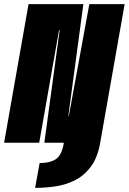

<svg xmlns="http://www.w3.org/2000/svg" viewBox="-65 -695 627 935"><path d="M106 220 128 99Q180.5 99 208.5 79Q236.5 59 246 0H151L225.5 -548H222.5L126 0H-45L74 -675H341L268 -132H270.5L370 -675H542L423 0Q410 74 376.5 118Q343 162 297.8 184Q252.5 206 202.5 213Q152.5 220 106 220Z"/></svg>

Font: Anybody UltraCondensed Black
Style: Italic
Weight: 900
Width: 1
Italic angle: -10°
Designer: Tyler Finck
Foundry: Etcetera Type Company
Version: Version 1.010; ttfautohint (v1.8.3) -l 8 -r 50 -G 200 -x 14 